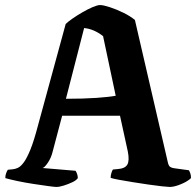

<svg xmlns="http://www.w3.org/2000/svg" viewBox="-20 -740 777 760"><path d="M203 0Q196 0 170.5 -3.5Q145 -7 112 -12Q79 -17 48.5 -23.5Q18 -30 1 -35Q1 -46 4.5 -55Q8 -64 11 -68L31 -70Q41 -71 51.5 -76Q62 -81 74 -97Q86 -113 100 -147Q114 -181 130 -242L240 -645Q249 -654 267 -666.5Q285 -679 306.5 -691.5Q328 -704 347 -712Q366 -720 376 -720Q389 -720 415 -711.5Q441 -703 468.5 -689.5Q496 -676 514 -661L644 -99Q647 -84 653.5 -79.5Q660 -75 670 -74L728 -66Q730 -63 733 -55Q736 -47 736 -35Q723 -22 696.5 -11Q670 0 652 0Q645 0 621.5 -2.5Q598 -5 567.5 -9.5Q537 -14 505.5 -19Q474 -24 450 -28.5Q426 -33 418 -36Q418 -46 421 -55.5Q424 -65 427 -69L448 -71Q475 -73 484 -88.5Q493 -104 486 -140L455 -282H226L189 -142Q183 -116 169.5 -96Q156 -76 148 -75L279 -64Q282 -60 285 -52Q288 -44 288 -35Q282 -26 266 -18.5Q250 -11 232.5 -5.5Q215 0 203 0ZM241 -349Q311 -349 361.5 -352.5Q412 -356 438 -361L388 -597Q370 -611 351.5 -619Q333 -627 313 -629Z"/></svg>

Font: Texturina 72pt ExtraBold
Style: Regular
Weight: 800
Designer: Guillermo Torres Carreño
Foundry: Omnibus-Type
Version: Version 1.002; ttfautohint (v1.8.3)